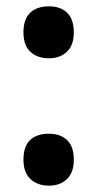

<svg xmlns="http://www.w3.org/2000/svg" viewBox="-20 -574 307 606"><path d="M54 -472Q54 -513 75 -533.5Q96 -554 135 -554Q171 -554 192 -533.5Q213 -513 213 -472Q213 -431 191 -410.5Q169 -390 135 -390Q98 -390 76 -410.5Q54 -431 54 -472ZM54 -70Q54 -112 75 -132Q96 -152 135 -152Q170 -152 191.5 -132Q213 -112 213 -70Q213 -29 191 -8.5Q169 12 135 12Q98 12 76 -9Q54 -30 54 -70Z"/></svg>

Font: Noto Sans Arabic Cond
Style: Bold
Weight: 700
Width: 3
Designer: Monotype Design Team, Nadine Chahine, Nizar Qandah and Khaled Hosny
Foundry: Monotype Imaging Inc.
Version: Version 2.012; ttfautohint (v1.8.4.7-5d5b)